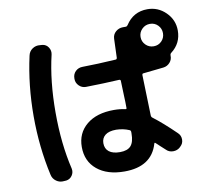

<svg xmlns="http://www.w3.org/2000/svg" viewBox="-93 -943 1186 1096"><g transform="rotate(-10 500.0 -395.0)"><path d="M618.2 -165Q618.2 -174.8 610.4 -177.7Q576.2 -192.4 535.2 -193.4Q493.2 -193.4 471.7 -176.3Q450.2 -159.2 450.2 -129.9Q450.2 -97.7 472.2 -80.6Q494.1 -63.5 535.2 -63.5Q579.1 -63.5 598.6 -85.4Q618.2 -107.4 618.2 -157.2ZM876 -735.8Q857.4 -754.9 830.1 -754.9Q802.7 -754.9 783.7 -735.8Q764.6 -716.8 764.6 -689.9Q764.6 -663.1 783.7 -644Q802.7 -625 830.1 -625Q857.4 -625 876 -644Q894.5 -663.1 894.5 -689.9Q894.5 -716.8 876 -735.8ZM607.4 -299.8Q615.2 -297.9 615.2 -304.7Q615.2 -316.4 614.7 -341.3Q614.3 -366.2 613.3 -377.9Q612.3 -407.2 610.4 -462.9Q610.4 -470.7 601.6 -470.7Q515.6 -465.8 408.2 -463.9Q384.8 -463.9 368.2 -480.5Q351.6 -497.1 351.6 -519.5V-523.4Q351.6 -547.9 368.2 -564Q384.8 -580.1 409.2 -580.1Q494.1 -581.1 601.6 -587.9Q609.4 -587.9 610.4 -597.7Q612.3 -669.9 614.3 -707Q615.2 -731.4 633.3 -747.1Q651.4 -762.7 674.8 -762.7H688.5H691.4Q698.2 -762.7 703.1 -769.5Q748 -839.8 830.1 -839.8Q891.6 -839.8 936 -795.9Q980.5 -752 980.5 -690.4Q980.5 -616.2 921.9 -571.3Q915 -566.4 915 -556.6Q916 -533.2 900.9 -516.1Q885.7 -499 863.3 -496.1Q820.3 -491.2 745.1 -483.4Q737.3 -483.4 737.3 -473.6Q739.3 -407.2 740.2 -373Q742.2 -329.1 744.1 -241.2Q744.1 -230.5 751 -225.6Q806.6 -183.6 879.9 -112.3Q896.5 -96.7 896.5 -73.2Q896.5 -49.8 878.9 -34.2L876 -31.2Q859.4 -15.6 835 -15.6Q810.5 -15.6 793.9 -33.2Q784.2 -42 767.1 -57.6Q750 -73.2 744.1 -79.1Q738.3 -85 736.3 -77.1Q699.2 49.8 542 49.8Q442.4 49.8 383.8 1.5Q325.2 -46.9 325.2 -129.9Q325.2 -210 383.3 -258.3Q441.4 -306.6 542 -306.6Q578.1 -306.6 607.4 -299.8ZM191.4 -744.1 205.1 -743.2Q227.5 -740.2 239.7 -721.2Q252 -702.1 247.1 -679.7Q211.9 -531.2 211.9 -349.6Q211.9 -168 247.1 -19.5Q252 2.9 239.3 21.5Q226.6 40 205.1 43L191.4 43.9Q167 46.9 147 32.7Q127 18.6 122.1 -4.9Q85 -170.9 85 -350.1Q85 -529.3 122.1 -695.3Q127 -719.7 147 -733.4Q167 -747.1 191.4 -744.1Z"/></g></svg>

Font: Rounded Mgen+ 2m bold
Style: Bold
Weight: 700
Designer: [Source Han Sans]
Ryoko NISHIZUKA  (kana & ideographs); Paul D. Hunt (Latin, Greek & Cyrillic); Wenlong ZHANG  (bopomofo
Version: Version 1.059.20150602